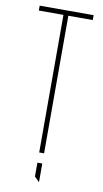

<svg xmlns="http://www.w3.org/2000/svg" viewBox="-94 -744 499 929"><g transform="rotate(10 155.5 -279.5)"><path d="M144 0V-676H23V-700H288V-676H168V0ZM167 141 144 118V50H168V141Z"/></g></svg>

Font: Foldit Thin Thin
Style: Regular
Weight: 250
Version: Version 1.003